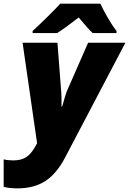

<svg xmlns="http://www.w3.org/2000/svg" viewBox="-83 -786 703 1046"><path d="M40 -553.2H230L251 -278.8L252 -248.5V-206.1H255.9Q273.9 -270.5 280.3 -286.9Q286.6 -303.2 397 -553.2H600.1L272.9 69.8Q226.1 160.2 164.1 200.2Q102.1 240.2 12.2 240.2Q-32.7 240.2 -63 231.9V82Q-40.5 87.9 -9.8 87.9Q32.7 87.9 59.8 70.1Q86.9 52.2 107.9 14.2L119.1 -5.9ZM551.8 -606H421.9Q399.4 -626 345.7 -690.9Q277.3 -637.2 228.5 -606H94.7V-617.2Q133.3 -652.3 177.7 -696.5Q222.2 -740.7 245.6 -766.1H463.9Q476.6 -737.3 502 -693.1Q527.3 -648.9 551.8 -617.2Z"/></svg>

Font: Open Sans Extrabold
Style: Italic
Weight: 800
Italic angle: -12°
Foundry: Ascender Corporation
Version: Version 1.10